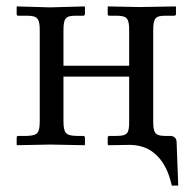

<svg xmlns="http://www.w3.org/2000/svg" viewBox="-20 -451 601 599"><path d="M458 -74V-354C458 -395 464 -402 498 -402H523C527 -402 529 -404 529 -407V-429L528 -431L415 -429L317 -431L316 -429V-407C316 -403 318 -402 321 -402H342C378 -402 383 -393 383 -354V-246H178V-355C178 -396 185 -402 219 -402H239C243 -402 245 -404 245 -408V-429L244 -431L136 -428L33 -431L32 -429V-407C32 -403 34 -402 37 -402H63C98 -402 104 -393 104 -355V-75C104 -37 99 -28 63 -27H37C34 -27 32 -25 32 -22V0L33 2L136 0L244 2L245 0V-21C245 -25 243 -27 239 -27H219C185 -28 178 -35 178 -75V-212H383V-74C383 -35 379 -27 342 -27H321C318 -27 316 -25 316 -21V0L318 2L384 1C488 1 510 103 516 128H536L531 -7C531 -19 524 -27 510 -27H494C462 -27 458 -39 458 -74Z"/></svg>

Font: Libertinus Serif
Style: Regular
Weight: 400
Designer: Philipp H. Poll
Foundry: Khaled Hosny
Version: Version 6.2